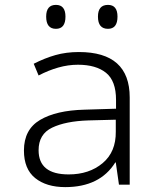

<svg xmlns="http://www.w3.org/2000/svg" viewBox="-20 -756 640 786"><path d="M461 -688Q461 -736 422 -736Q381 -736 381 -688Q381 -638 422 -638Q461 -638 461 -688ZM248 -688Q248 -736 209 -736Q169 -736 169 -688Q169 -638 209 -638Q248 -638 248 -688ZM138 -141Q138 -207 193.5 -233.5Q249 -260 341 -263L454 -266V-217Q455 -134 400 -88Q345 -42 261 -42Q138 -42 138 -141ZM452 -91H454L467 0H511V-357Q511 -543 303 -543Q251 -543 207 -530.5Q163 -518 118 -495L138 -447Q178 -468 218.5 -479.5Q259 -491 299 -491Q373 -491 414 -458Q455 -425 455 -347V-311L325 -307Q210 -304 144 -265Q78 -226 78 -140Q78 -64 124 -27Q170 10 247 10Q389 10 452 -91Z"/></svg>

Font: Noto Sans Mono UI Light
Style: Regular
Weight: 300
Designer: Monotype Design team
Foundry: Monotype Imaging Inc.
Version: 1.000